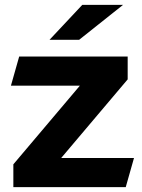

<svg xmlns="http://www.w3.org/2000/svg" viewBox="-20 -771 583 791"><path d="M487 -751H319L184 -607H306ZM232 -120 506 -444V-538H59L25 -418H309L35 -94V0H498L532 -120Z"/></svg>

Font: Talent SemiBold
Style: Bold
Weight: 700
Designer: Mike Powis
Version: Version 1.001;hotconv 1.0.109;makeotfexe 2.5.65596